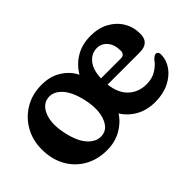

<svg xmlns="http://www.w3.org/2000/svg" viewBox="-74 -725 995 995"><g transform="rotate(-45 423.5 -228.0)"><path d="M265 -468.5Q328 -468.5 373.5 -439.5Q419 -410.5 440.5 -366Q468 -413 514.5 -440.8Q561 -468.5 623.5 -468.5Q681 -468.5 723.8 -445.2Q766.5 -422 790.2 -382.5Q814 -343 814 -293Q814 -227 743 -227H507.5Q516 -157 555 -121Q594 -85 653 -85Q692.5 -85 722.5 -103.2Q752.5 -121.5 770.5 -147.5Q787 -164 796.5 -163.5Q814 -162.5 814 -139.5Q813.5 -100.5 789 -65.8Q764.5 -31 720.8 -9.5Q677 12 619 12Q559.5 12 514.5 -12.8Q469.5 -37.5 442 -81Q414.5 -38.5 368.8 -13.2Q323 12 265.5 12Q195.5 12 142 -18.8Q88.5 -49.5 58.5 -104.2Q28.5 -159 28.5 -231Q28.5 -298 59 -351.8Q89.5 -405.5 142.8 -437Q196 -468.5 265 -468.5ZM602 -400.5Q562 -400.5 535 -367.5Q508 -334.5 506 -274H650.5Q680 -274 680 -303Q680 -348.5 657.5 -374.5Q635 -400.5 602 -400.5ZM309 -62Q349 -70.5 366.8 -122.8Q384.5 -175 367.5 -252Q350 -331.5 313 -368.2Q276 -405 233.5 -395Q193.5 -386.5 174.8 -335.8Q156 -285 173.5 -205.5Q191 -125.5 228.5 -89.2Q266 -53 309 -62Z"/></g></svg>

Font: Fraunces 72pt SuperSoft SemiBold
Style: Regular
Weight: 600
Version: Version 1.000;[b76b70a41]